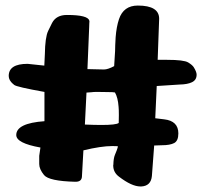

<svg xmlns="http://www.w3.org/2000/svg" viewBox="-20 -654 753 698"><path d="M397.9 -317.9Q391.6 -319.3 371.1 -319.3Q350.6 -319.3 336.4 -319.8H329.6Q319.8 -319.8 313.5 -318.8Q301.8 -317.4 294.4 -317.4L288.6 -201.2Q323.7 -199.7 348.6 -199.7Q402.3 -199.7 411.6 -207Q412.1 -215.3 412.1 -235.6Q412.1 -255.9 411.1 -265.6Q408.7 -299.3 397.9 -317.9ZM481 -633.8Q558.6 -633.8 558.6 -585.9L553.2 -436.5H586.9Q648.4 -436.5 664.1 -427Q679.7 -417.5 684.6 -409.2Q694.8 -392.6 694.8 -382.6Q694.8 -372.6 690.4 -365.7Q686 -358.9 677.7 -355Q661.6 -347.2 633.3 -346.7L549.8 -341.3Q546.9 -283.2 544.4 -224.1Q554.7 -222.7 576.7 -220.2Q628.4 -214.4 628.4 -168.9Q628.4 -142.1 613.3 -134Q598.1 -126 568.4 -126L540.5 -125L532.2 -14.2Q528.8 22 493.7 23.9H493.2H490.7Q459 23.9 412.6 -11.7Q391.6 -27.3 391.6 -52.7V-54.2L392.1 -55.2Q392.6 -78.6 397.7 -90.8Q402.8 -103 404.3 -107.2Q405.8 -111.3 406.7 -114.3Q408.7 -119.6 408.7 -121.1Q408.7 -121.1 408.7 -121.6Q408.7 -123 388.2 -123Q347.7 -123 283.2 -107.4Q278.3 -21 277.8 -11.2Q276.4 6.8 254.9 6.8H253.4Q158.2 4.4 140.1 -17.6Q122.6 -39.1 122.6 -57.6V-87.4L127 -117.7Q39.1 -133.3 39.1 -163.1Q39.1 -206.1 141.6 -213.4V-319.8Q40.5 -337.9 31.7 -345.2Q22.9 -352.5 20.3 -356Q17.6 -359.4 15.6 -362.8Q11.7 -370.1 11.7 -377.9Q11.7 -421.9 80.1 -421.9H80.6L141.1 -415.5L143.1 -457Q144 -518.6 155 -541.5Q166 -564.5 169.4 -570.8Q184.6 -599.6 223.1 -599.6H223.6Q300.3 -599.6 304.7 -578.6Q305.2 -577.1 305.2 -575.2Q305.2 -573.2 304.7 -570.8Q304.2 -565.4 304.2 -555.7Q304.2 -545.9 297.9 -402.8Q343.8 -401.9 357.4 -401.4Q357.4 -401.4 357.9 -401.4Q372.1 -401.4 395 -413.6L397.9 -460.4Q398.4 -460.4 398.4 -468.3Q398.4 -476.1 398.9 -489.5Q399.4 -502.9 400.4 -518.6Q403.3 -556.6 412.6 -584.5Q429.2 -633.8 481 -633.8Z"/></svg>

Font: Drukaatie burti
Style: Heavy
Weight: 800
Version: Version 0.14